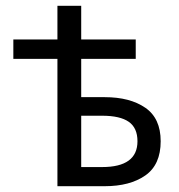

<svg xmlns="http://www.w3.org/2000/svg" viewBox="-20 -642 616 662"><path d="M178 0V-439H26V-506H178V-622H260V-506H448V-439H260V-307H341Q428 -307 481 -270.5Q534 -234 534 -155Q534 -74 481 -37Q428 0 341 0ZM260 -66H332Q454 -66 454 -155Q454 -201 424 -222Q394 -243 332 -243H260Z"/></svg>

Font: Source Sans Pro
Style: Regular
Weight: 400
Designer: Paul D. Hunt
Foundry: Adobe Systems Incorporated
Version: Version 2.021;PS 2.000;hotconv 1.0.86;makeotf.lib2.5.63406